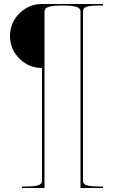

<svg xmlns="http://www.w3.org/2000/svg" viewBox="-20 -740 570 960"><path d="M190 -400V162.5C190 182.5 176.5 192.5 110 192.5H90V200H202.5V-682.5C202.5 -702.5 222.5 -712.5 292.5 -712.5C362.5 -712.5 382.5 -702.5 382.5 -682.5V200H495V192.5H475C408.5 192.5 395 182.5 395 162.5V-682.5C395 -702.5 408.5 -712.5 475 -712.5H495V-720H190C146 -720 108 -704 77 -673C46 -642 30 -604 30 -560C30 -516 46 -478 77 -447C108 -416 146 -400 190 -400Z"/></svg>

Font: ZnikomitSC
Style: Regular
Weight: 100
Designer: gluk
Foundry: gluk
Version: Version 0.55